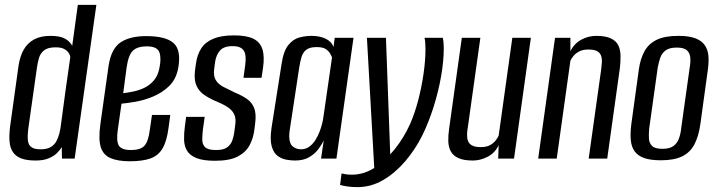

<svg xmlns="http://www.w3.org/2000/svg" viewBox="-20 -650 2943 787"><path d="M126 8Q90 8 67.5 -0.5Q45 -9 33 -26.5Q21 -44 19 -71.5Q17 -99 22 -136L56 -381Q62 -420 77.5 -447Q93 -474 120 -488.5Q147 -503 187 -503Q227 -503 247.5 -491Q268 -479 276 -462L299 -630H375L286 0H234L233 -47Q226 -35 213.5 -22.5Q201 -10 179.5 -1Q158 8 126 8ZM147 -38Q172 -38 187.5 -47Q203 -56 211 -71Q219 -86 223.5 -104Q228 -122 230 -140Q239 -209 248.5 -278Q258 -347 268 -415Q268 -423 262 -432.5Q256 -442 243.5 -449Q231 -456 208 -456Q176 -456 160.5 -443.5Q145 -431 139.5 -411.5Q134 -392 131 -370L96 -123Q94 -106 93.5 -90.5Q93 -75 97 -63Q101 -51 112.5 -44.5Q124 -38 147 -38Z M512 11Q464 11 434 -1.5Q404 -14 393.5 -45.5Q383 -77 391 -138L425 -380Q436 -451 474.5 -476.5Q513 -502 579 -502Q661 -502 692.5 -472.5Q724 -443 710 -368Q701 -324 673 -297Q645 -270 608 -254.5Q571 -239 535.5 -233Q500 -227 478 -225L463 -119Q456 -72 467 -53.5Q478 -35 517 -35Q556 -35 572 -52.5Q588 -70 594 -117L603 -179H678L671 -127Q664 -72 646.5 -42Q629 -12 596.5 -0.5Q564 11 512 11ZM485 -268Q502 -270 525 -274.5Q548 -279 570.5 -289.5Q593 -300 610 -319.5Q627 -339 633 -369Q642 -410 633.5 -435Q625 -460 582 -460Q543 -460 524.5 -442Q506 -424 499 -373Z M861 9Q813 9 785.5 -2Q758 -13 746.5 -32.5Q735 -52 734.5 -78Q734 -104 738 -134L743 -171H819L812 -121Q809 -97 809 -77.5Q809 -58 821 -46.5Q833 -35 866 -35Q896 -35 911 -46Q926 -57 932 -74Q938 -91 940 -106L944 -137Q948 -162 941 -179Q934 -196 916.5 -208.5Q899 -221 870 -233Q841 -245 818.5 -260Q796 -275 785.5 -298.5Q775 -322 779 -359L783 -388Q788 -426 805 -452Q822 -478 855 -491.5Q888 -505 939 -505Q990 -505 1018 -491.5Q1046 -478 1055.5 -448.5Q1065 -419 1058 -371L1052 -331H978L985 -382Q991 -426 978.5 -443.5Q966 -461 934 -461Q897 -461 881.5 -442.5Q866 -424 862 -398L858 -368Q854 -340 864 -322.5Q874 -305 895.5 -294Q917 -283 944 -270Q971 -259 991.5 -245Q1012 -231 1021.5 -208Q1031 -185 1026 -145L1023 -121Q1019 -85 1003.5 -55.5Q988 -26 954.5 -8.5Q921 9 861 9Z M1189 8Q1173 8 1153.5 4.5Q1134 1 1117.5 -11.5Q1101 -24 1093.5 -51Q1086 -78 1093 -126L1134 -387Q1142 -441 1162 -465.5Q1182 -490 1207.5 -496.5Q1233 -503 1257 -503Q1291 -503 1315.5 -491Q1340 -479 1347 -457L1352 -495H1429L1359 0H1296L1307 -75Q1299 -57 1284.5 -38Q1270 -19 1247 -5.5Q1224 8 1189 8ZM1214 -38Q1233 -38 1248 -49Q1263 -60 1273.5 -77Q1284 -94 1291 -113Q1298 -132 1301.5 -148Q1305 -164 1306 -173L1341 -415Q1339 -420 1333.5 -430Q1328 -440 1316 -448.5Q1304 -457 1278 -457Q1250 -457 1236 -446.5Q1222 -436 1216 -416.5Q1210 -397 1206 -370L1167 -113Q1164 -88 1167.5 -72.5Q1171 -57 1179.5 -50Q1188 -43 1197 -40.5Q1206 -38 1214 -38Z M1445 117Q1424 117 1405.5 114.5Q1387 112 1374 108L1380 61Q1388 63 1398.5 64.5Q1409 66 1423 66Q1471 66 1515.5 37.5Q1560 9 1598 -38.5Q1636 -86 1661 -142Q1680 -185 1694 -238.5Q1708 -292 1716 -347Q1724 -402 1724 -449Q1724 -464 1723 -476Q1722 -488 1720 -495H1795Q1799 -477 1799 -452Q1799 -400 1788 -337Q1777 -274 1757 -211Q1737 -148 1711 -95Q1682 -37 1641 11Q1600 59 1550.5 88Q1501 117 1445 117ZM1515 55 1484 -495H1562L1581 22Z M1918 8Q1880 8 1858 -2.5Q1836 -13 1827 -31Q1818 -49 1817.5 -72.5Q1817 -96 1821 -123L1873 -495H1949L1898 -131Q1895 -115 1894.5 -100Q1894 -85 1898 -73Q1902 -61 1914.5 -54Q1927 -47 1951 -47Q1974 -47 1988.5 -55Q2003 -63 2011.5 -74Q2020 -85 2024 -94L2080 -495H2156L2087 0H2022L2024 -55Q2009 -23 1979 -7.5Q1949 8 1918 8Z M2186 0 2255 -495H2318V-440Q2334 -472 2363 -487.5Q2392 -503 2424 -503Q2462 -503 2484 -492.5Q2506 -482 2514.5 -464Q2523 -446 2523.5 -422.5Q2524 -399 2521 -372L2469 0H2393L2444 -364Q2446 -379 2447 -394Q2448 -409 2444 -421Q2440 -433 2428 -440Q2416 -447 2391 -447Q2369 -447 2354 -439Q2339 -431 2330.5 -420.5Q2322 -410 2318 -401L2262 0Z M2689 7Q2647 7 2621 -2Q2595 -11 2581.5 -29.5Q2568 -48 2565.5 -76.5Q2563 -105 2568 -143L2599 -368Q2605 -409 2621.5 -439.5Q2638 -470 2671 -486.5Q2704 -503 2761 -503Q2803 -503 2829 -493.5Q2855 -484 2868 -466Q2881 -448 2883.5 -423.5Q2886 -399 2882 -368L2851 -143Q2844 -92 2826.5 -58.5Q2809 -25 2776 -9Q2743 7 2689 7ZM2695 -40Q2725 -40 2740.5 -51.5Q2756 -63 2763 -82.5Q2770 -102 2772 -123L2807 -373Q2811 -395 2809.5 -413.5Q2808 -432 2796 -443.5Q2784 -455 2754 -455Q2724 -455 2708.5 -443.5Q2693 -432 2686.5 -413.5Q2680 -395 2676 -373L2641 -123Q2639 -102 2640 -82.5Q2641 -63 2653 -51.5Q2665 -40 2695 -40Z"/></svg>

Font: Alumni Sans Medium
Style: Italic
Weight: 500
Italic angle: -8°
Designer: Robert E. Leuschke
Foundry: Robert E. Leuschke
Version: Version 1.016